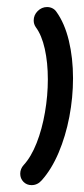

<svg xmlns="http://www.w3.org/2000/svg" viewBox="-20 -539 246 559"><path d="M78.1 -479.3Q78.1 -495.2 89.8 -506.9Q101.5 -518.5 117 -518.5Q125.6 -518.5 132.8 -514.8Q140 -511.1 144.4 -504.4Q168.1 -471.5 180.4 -420.9Q192.6 -370.4 192.6 -311.1Q192.6 -255.2 181.9 -198.9Q171.1 -142.6 150.6 -94.3Q130 -45.9 101.5 -14.1Q89.3 0 71.9 0Q57.8 0 48.3 -9.6Q38.9 -19.3 38.9 -33.3Q38.9 -40.4 41.5 -46.9Q44.1 -53.3 48.9 -58.5Q70.7 -82.2 86.7 -122.8Q102.6 -163.3 110.9 -211.9Q119.3 -260.4 119.3 -308.1Q119.3 -356.7 110.4 -396.7Q101.5 -436.7 84.1 -460Q78.1 -468.9 78.1 -479.3Z"/></svg>

Font: 26F Galaxy Sans
Style: Bold Italic
Weight: 700
Italic angle: -5°
Designer: C₂₉H₂₅N₃O₅
Version: Version 1.200